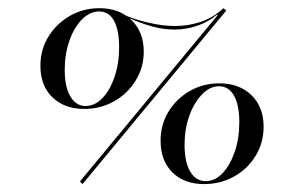

<svg xmlns="http://www.w3.org/2000/svg" viewBox="-20 -447 757 478"><path d="M189.5 -175.8Q140.3 -175.8 110.5 -204.8Q80.6 -233.9 80.6 -283.1Q80.6 -323.4 100.4 -355.6Q120.2 -387.9 153.6 -407.3Q187.1 -426.6 227.4 -426.6Q277.4 -426.6 307.7 -396.8Q337.9 -366.9 337.9 -318.5Q337.9 -279 317.7 -246.4Q297.6 -213.7 264.1 -194.8Q230.6 -175.8 189.5 -175.8ZM192.7 -183.1Q216.1 -183.1 235.1 -202.8Q254 -222.6 265.3 -256Q276.6 -289.5 276.6 -329Q276.6 -372.6 263.7 -395.6Q250.8 -418.5 226.6 -418.5Q204 -418.5 184.3 -398.8Q164.5 -379 152.8 -345.6Q141.1 -312.1 141.1 -273.4Q141.1 -230.6 155.2 -206.9Q169.4 -183.1 192.7 -183.1ZM487.9 11.3Q438.7 11.3 409.3 -17.7Q379.8 -46.8 379.8 -96.8Q379.8 -136.3 399.2 -168.5Q418.5 -200.8 452 -220.2Q485.5 -239.5 525.8 -239.5Q575.8 -239.5 606 -210.1Q636.3 -180.6 636.3 -131.5Q636.3 -91.9 616.5 -59.3Q596.8 -26.6 562.9 -7.7Q529 11.3 487.9 11.3ZM491.9 4Q515.3 4 534.3 -16.1Q553.2 -36.3 564.5 -69.4Q575.8 -102.4 575.8 -142.7Q575.8 -185.5 562.5 -208.9Q549.2 -232.3 525 -232.3Q502.4 -232.3 482.7 -211.7Q462.9 -191.1 451.2 -158.5Q439.5 -125.8 439.5 -86.3Q439.5 -43.5 453.6 -19.8Q467.7 4 491.9 4ZM185.5 11.3 179 4.8 536.3 -426.6 543.5 -421ZM413.7 -373.4Q385.5 -373.4 357.3 -381.5Q329 -389.5 304.8 -400.8L300.8 -395.2L283.9 -412.1Q310.5 -400 347.2 -391.1Q383.9 -382.3 415.3 -382.3Q449.2 -382.3 480.2 -392.7Q511.3 -403.2 536.3 -426.6L523.4 -408.1L520.2 -410.5Q499.2 -392.7 471.8 -383.1Q444.4 -373.4 413.7 -373.4Z"/></svg>

Font: Playfair 144pt SemiCondensed
Style: Italic
Weight: 400
Width: 4
Italic angle: -15.6°
Designer: Claus Eggers Sørensen
Foundry: Claus Eggers Sørensen
Version: Version 2.203